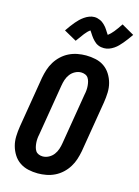

<svg xmlns="http://www.w3.org/2000/svg" viewBox="-143 -1055 826 1140"><g transform="rotate(15 270.5 -484.5)"><path d="M206 8Q176 8 147 1.5Q118 -5 94.5 -21Q71 -37 55.5 -61.5Q40 -86 32.5 -114Q25 -142 26 -172.5Q27 -203 32 -234L84 -548Q89 -574 97 -599Q105 -624 119.5 -647.5Q134 -671 154.5 -690Q175 -709 199.5 -721Q224 -733 250.5 -738Q277 -743 303 -743Q333 -743 362.5 -736.5Q392 -730 415 -714Q438 -698 453.5 -673.5Q469 -649 476.5 -621Q484 -593 483 -562.5Q482 -532 477 -501L425 -187Q420 -161 412 -136Q404 -111 389.5 -87.5Q375 -64 354.5 -45Q334 -26 309.5 -14Q285 -2 258.5 3Q232 8 206 8ZM208 -97Q227 -97 245 -106.5Q263 -116 275 -132Q287 -148 293 -166.5Q299 -185 302 -204L354 -518Q357 -531 358 -544.5Q359 -558 358 -570.5Q357 -583 354 -595.5Q351 -608 344.5 -618Q338 -628 326 -633Q314 -638 301 -638Q282 -638 264 -628.5Q246 -619 234 -603Q222 -587 216 -568.5Q210 -550 207 -531L155 -217Q152 -204 151 -190.5Q150 -177 151 -164.5Q152 -152 155 -139.5Q158 -127 164.5 -117Q171 -107 183 -102Q195 -97 208 -97ZM220 -811 143 -854Q155 -872 166 -886.5Q177 -901 187 -913Q197 -925 207.5 -935Q218 -945 231.5 -954.5Q245 -964 260.5 -970Q276 -976 292 -976Q301 -976 309.5 -974Q318 -972 327 -968Q336 -964 342 -959.5Q348 -955 355 -948.5Q362 -942 367.5 -935Q373 -928 377 -921.5Q381 -915 386 -907.5Q391 -900 395 -894Q411 -906 427 -925.5Q443 -945 464 -977L541 -933Q529 -916 518 -901Q507 -886 497 -874.5Q487 -863 477 -852.5Q467 -842 453 -832.5Q439 -823 424 -817.5Q409 -812 393 -812Q384 -812 375 -813.5Q366 -815 357 -819Q348 -823 342 -827.5Q336 -832 329 -839Q322 -846 316.5 -853Q311 -860 307 -866Q303 -872 297.5 -880.5Q292 -889 289 -893Q273 -882 257.5 -862Q242 -842 220 -811Z"/></g></svg>

Font: Iosevka Curly Extrabold
Style: Italic
Weight: 800
Italic angle: -9°
Monospace: yes
Designer: Belleve Invis
Foundry: Belleve Invis
Version: Version 22.1.2; ttfautohint (v1.8.4)